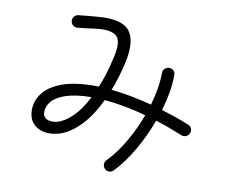

<svg xmlns="http://www.w3.org/2000/svg" viewBox="-81 -849 1163 967"><g transform="rotate(10 500.0 -365.5)"><path d="M513 6Q503 -4 503 -17Q503 -30 512 -39Q559 -87 598.5 -155Q638 -223 665 -296Q608 -312 553.5 -322Q499 -332 451 -336Q408 -246 355.5 -194.5Q303 -143 251 -129Q209 -118 174.5 -125.5Q140 -133 119 -158Q98 -183 98 -224Q98 -271 128 -310.5Q158 -350 222.5 -374Q287 -398 390 -398Q395 -398 400 -398Q405 -398 410 -397Q424 -431 436 -469.5Q448 -508 458 -553Q478 -636 452.5 -663.5Q427 -691 350 -683Q329 -680 300 -676.5Q271 -673 252 -671Q239 -670 229 -678.5Q219 -687 218 -700Q217 -713 225.5 -723Q234 -733 247 -734Q265 -736 295 -739Q325 -742 343 -743Q466 -754 506 -703.5Q546 -653 520 -538Q502 -459 476 -393Q525 -388 578 -378Q631 -368 684 -354Q697 -398 704 -440.5Q711 -483 711 -520Q711 -534 720.5 -543Q730 -552 743 -552Q756 -552 765.5 -543Q775 -534 774 -521Q774 -478 766 -431.5Q758 -385 744 -337Q780 -326 816 -313.5Q852 -301 886 -287Q898 -283 903 -270.5Q908 -258 903 -246Q898 -234 886 -229Q874 -224 861 -229Q827 -243 793 -255.5Q759 -268 724 -279Q694 -197 650.5 -122Q607 -47 557 5Q548 14 535 14.5Q522 15 513 6ZM235 -187Q271 -197 310 -234.5Q349 -272 383 -339Q302 -338 253 -321.5Q204 -305 182.5 -279.5Q161 -254 161 -224Q161 -199 182 -189Q203 -179 235 -187Z"/></g></svg>

Font: Zen Maru Gothic
Style: Regular
Weight: 400
Designer: Yoshimichi Ohira
Foundry: Positype
Version: Version 1.002